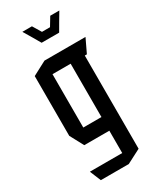

<svg xmlns="http://www.w3.org/2000/svg" viewBox="-227 -768 849 1035"><g transform="rotate(-30 197.5 -250.0)"><path d="M74 202 46 134V133H247V-6H91L46 -90V-462L133 -508H388V-507L348 -423H335V157L248 202ZM134 -423V-91H247V-423ZM249 -649 281 -702H337V-701L306 -649L277 -599H168L139 -649L108 -701V-702H167L199 -649Z"/></g></svg>

Font: Foldit Thin
Style: Regular
Weight: 400
Version: Version 1.003